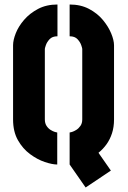

<svg xmlns="http://www.w3.org/2000/svg" viewBox="-20 -725 566 852"><path d="M360 107 289 5V-137Q291 -137 299.5 -139.5Q308 -142 318.5 -148.5Q329 -155 337 -166.5Q345 -178 345 -195V-508Q345 -511 340.5 -524.5Q336 -538 324 -551Q312 -564 289 -564V-705Q338 -705 375 -685.5Q412 -666 436.5 -636.5Q461 -607 473.5 -576.5Q486 -546 486 -524V-195Q486 -161 477 -133.5Q468 -106 452.5 -84.5Q437 -63 417 -47L472 32ZM234 5Q212 5 179 -6Q146 -17 113.5 -41Q81 -65 59.5 -103Q38 -141 38 -195V-524Q38 -547 50 -577.5Q62 -608 87 -637Q112 -666 149 -685.5Q186 -705 235 -705V-564Q212 -564 200 -551Q188 -538 183.5 -524.5Q179 -511 179 -508V-195Q179 -178 186.5 -166.5Q194 -155 204.5 -148.5Q215 -142 223.5 -139.5Q232 -137 234 -137Z"/></svg>

Font: Stick No Bills ExtraLight ExtraBold
Style: Regular
Weight: 800
Version: Version 2.000